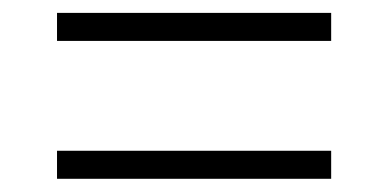

<svg xmlns="http://www.w3.org/2000/svg" viewBox="-20 -445 602 298"><path d="M68.5 -381.5V-425H494V-381.5ZM68.5 -167.5V-211H494V-167.5Z"/></svg>

Font: Heraclito ExtraLight
Style: Regular
Weight: 200
Designer: Kostas Bartsokas (font) & Cristiano Sobral (main changes)
Foundry: Kostas Bartsokas (font) & Cristiano Sobral (main changes)
Version: Version 1.00;July 8, 2020;FontCreator 13.0.0.2655 64-bit